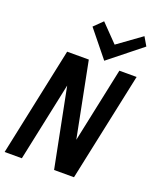

<svg xmlns="http://www.w3.org/2000/svg" viewBox="-180 -961 882 1058"><g transform="rotate(20 261.0 -432.0)"><path d="M382.8 0H266.1L174.8 -461.9L77.1 0H-23.9L110.8 -637.2H237.8L324.2 -198.2L417 -637.2H518.1ZM319.8 -660.2 194.8 -814.9 245.1 -864.3 343.3 -763.2 481.9 -863.3 511.2 -813Z"/></g></svg>

Font: Anonymous Pro
Style: Bold Italic
Weight: 700
Italic angle: -12°
Monospace: yes
Designer: Mark Simonson
Version: Version 1.003